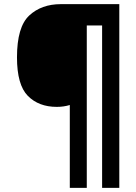

<svg xmlns="http://www.w3.org/2000/svg" viewBox="-20 -780 656 927"><path d="M317 127H399V-657H473V127H556V-760H274Q180 -760 121 -705Q62 -650 62 -503Q62 -370 114.5 -317Q167 -264 254 -264Q288 -264 317 -273Z"/></svg>

Font: Noto Sans Display Extra
Style: Italic
Weight: 800
Italic angle: -12°
Designer: Monotype Design Team
Foundry: Monotype Imaging Inc.
Version: Version 1.900